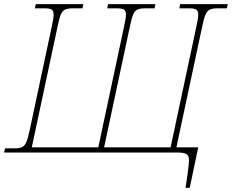

<svg xmlns="http://www.w3.org/2000/svg" viewBox="-30 -734 1116 924"><path d="M863 170 873 101Q879 59 879.5 37.5Q880 16 868 8Q856 0 824 0H-10L-6 -20H40Q64 -20 76.5 -26Q89 -32 97 -51Q105 -70 113 -108L219 -606Q228 -645 228 -663Q228 -683 218 -688.5Q208 -694 184 -694H138L142 -714H371L367 -694H321Q297 -694 283.5 -688Q270 -682 262.5 -663.5Q255 -645 247 -606L123 -25H443L567 -606Q576 -645 576 -663Q576 -683 565.5 -688.5Q555 -694 530 -694H486L490 -714H718L714 -694H670Q645 -694 631.5 -688Q618 -682 610.5 -663.5Q603 -645 595 -606L471 -25H791L915 -606Q924 -645 924 -664Q924 -683 913.5 -688.5Q903 -694 879 -694H833L837 -714H1066L1062 -694H1016Q993 -694 980 -688Q967 -682 959 -663.5Q951 -645 943 -606L819 -25H924L883 170Z"/></svg>

Font: Noto Serif Thin
Style: Italic
Weight: 100
Italic angle: -12°
Designer: Monotype Design Team
Foundry: Monotype Imaging Inc.
Version: Version 2.014; ttfautohint (v1.8.4.7-5d5b)